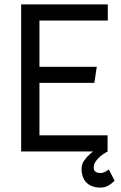

<svg xmlns="http://www.w3.org/2000/svg" viewBox="-20 -687 547 871"><path d="M76 -667H469V-594H159V-384H419L408 -311H159V-73H468V0H76ZM469 0Q469 0 459 5.5Q449 11 436.5 21Q424 31 414.5 44.5Q405 58 405 74Q405 86 413.5 92Q422 98 435 98Q448 98 461 90Q474 82 474 82L500 133Q487 146 471.5 155Q456 164 435 164Q396 164 373 142Q350 120 350 78Q350 58 362 41Q374 24 389 11Q404 -2 416 -9Q428 -16 428 -16Z"/></svg>

Font: Epunda Sans
Style: Regular
Weight: 400
Designer: Simon Atzbach
Foundry: typofactur
Version: Version 2.204; ttfautohint (v1.8.4.7-5d5b)